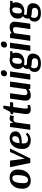

<svg xmlns="http://www.w3.org/2000/svg" viewBox="1836 -2604 1030 4743"><g transform="rotate(-90 2351.5 -233.0)"><path d="M535 -305Q535 -161 460 -75Q385 11 260 11Q167 11 113.5 -42.5Q60 -96 60 -195Q60 -339 132.5 -425Q205 -511 334 -511Q428 -511 481.5 -457.5Q535 -404 535 -305ZM321 -444Q198 -444 198 -159Q198 -55 274 -55Q397 -55 397 -341Q397 -444 321 -444Z M593 -500H754L802 -144H806L968 -500H1055L808 0H697Z M1443 -75Q1441 -72 1436.5 -66Q1432 -60 1416 -45Q1400 -30 1380.5 -19Q1361 -8 1328 1.5Q1295 11 1258 11Q1161 11 1101.5 -40.5Q1042 -92 1042 -195Q1042 -343 1117 -426.5Q1192 -510 1310 -510Q1388 -510 1433 -470Q1478 -430 1478 -370Q1478 -334 1464 -306Q1450 -278 1423.5 -261.5Q1397 -245 1369.5 -234Q1342 -223 1304 -218.5Q1266 -214 1239.5 -212.5Q1213 -211 1180 -211Q1179 -197 1179 -167Q1179 -56 1284 -56Q1318 -56 1348 -70Q1378 -84 1391 -98L1403 -111ZM1294 -446Q1252 -446 1223 -401Q1194 -356 1184 -268Q1214 -268 1235 -269.5Q1256 -271 1281.5 -278Q1307 -285 1322.5 -296.5Q1338 -308 1348.5 -330Q1359 -352 1359 -383Q1359 -446 1294 -446Z M1854 -404Q1802 -418 1767 -418Q1725 -418 1699 -360L1648 0H1515L1585 -500H1679L1690 -416H1693Q1694 -420 1696 -426.5Q1698 -433 1706 -449Q1714 -465 1724.5 -477.5Q1735 -490 1752.5 -500.5Q1770 -511 1791 -511Q1806 -511 1827 -507.5Q1848 -504 1862 -500L1876 -497Z M2190 -423H2080L2045 -176Q2040 -144 2040 -113Q2040 -83 2048.5 -72Q2057 -61 2077 -61Q2091 -61 2104.5 -63.5Q2118 -66 2124 -68L2130 -70L2129 -13Q2101 11 2025 11Q1964 11 1934.5 -14.5Q1905 -40 1905 -98Q1905 -118 1908 -142L1947 -423H1899L1908 -483L1959 -496L2047 -666H2114L2091 -500H2201Z M2638 0H2531L2518 -44H2516Q2514 -42 2511 -38Q2508 -34 2495 -24.5Q2482 -15 2467 -8Q2452 -1 2427 5Q2402 11 2373 11Q2236 11 2236 -118Q2236 -138 2239 -160L2287 -500H2420L2376 -188Q2372 -163 2372 -139Q2372 -102 2386 -87Q2400 -72 2429 -72Q2453 -72 2476 -81.5Q2499 -91 2510 -100L2521 -110L2575 -500H2708Z M2869 -708Q2892 -728 2924 -728Q2955 -728 2973 -709Q2988 -690 2988 -664Q2988 -623 2957 -594Q2932 -575 2902 -575Q2870 -575 2853 -595Q2837 -612 2837 -640Q2837 -681 2869 -708ZM2888 0H2755L2825 -500H2958Z M3249 -510Q3287 -510 3322 -499L3459 -498L3454 -439L3403 -436Q3421 -402 3421 -359Q3421 -259 3359.5 -203Q3298 -147 3198 -147Q3160 -147 3130 -156Q3107 -139 3107 -117Q3107 -81 3191 -81Q3302 -81 3350.5 -44Q3399 -7 3399 62Q3399 152 3337 207Q3275 262 3154 262Q3052 262 2998.5 220.5Q2945 179 2945 108Q2945 10 3026 -30Q3019 -51 3019 -72Q3019 -139 3078 -181Q3019 -222 3019 -304Q3019 -405 3085 -457.5Q3151 -510 3249 -510ZM3295 -375Q3295 -446 3237 -446Q3146 -446 3146 -287Q3146 -208 3204 -208Q3244 -208 3269.5 -248Q3295 -288 3295 -375ZM3169 36Q3105 36 3069 16Q3036 45 3036 99Q3036 145 3069.5 169.5Q3103 194 3164 194Q3227 194 3255 171.5Q3283 149 3283 104Q3283 68 3257 52Q3231 36 3169 36Z M3579 -708Q3602 -728 3634 -728Q3665 -728 3683 -709Q3698 -690 3698 -664Q3698 -623 3667 -594Q3642 -575 3612 -575Q3580 -575 3563 -595Q3547 -612 3547 -640Q3547 -681 3579 -708ZM3598 0H3465L3535 -500H3668Z M3784 -500H3891L3903 -460H3906Q3911 -466 3920.5 -474Q3930 -482 3967.5 -496Q4005 -510 4050 -510Q4187 -510 4187 -381Q4187 -362 4184 -339L4137 0H4004Q4045 -298 4050 -328Q4053 -349 4053 -365Q4053 -400 4038.5 -413.5Q4024 -427 3992 -427Q3938 -427 3902 -391L3847 0H3714Z M4493 -510Q4531 -510 4566 -499L4703 -498L4698 -439L4647 -436Q4665 -402 4665 -359Q4665 -259 4603.5 -203Q4542 -147 4442 -147Q4404 -147 4374 -156Q4351 -139 4351 -117Q4351 -81 4435 -81Q4546 -81 4594.5 -44Q4643 -7 4643 62Q4643 152 4581 207Q4519 262 4398 262Q4296 262 4242.5 220.5Q4189 179 4189 108Q4189 10 4270 -30Q4263 -51 4263 -72Q4263 -139 4322 -181Q4263 -222 4263 -304Q4263 -405 4329 -457.5Q4395 -510 4493 -510ZM4539 -375Q4539 -446 4481 -446Q4390 -446 4390 -287Q4390 -208 4448 -208Q4488 -208 4513.5 -248Q4539 -288 4539 -375ZM4413 36Q4349 36 4313 16Q4280 45 4280 99Q4280 145 4313.5 169.5Q4347 194 4408 194Q4471 194 4499 171.5Q4527 149 4527 104Q4527 68 4501 52Q4475 36 4413 36Z"/></g></svg>

Font: Arsenal
Style: Bold Italic
Weight: 700
Italic angle: -9.10001°
Designer: Andrij Shevchenko
Foundry: Stairsfor
Version: Version 2.001;PS 002.001;hotconv 1.0.88;makeotf.lib2.5.64775